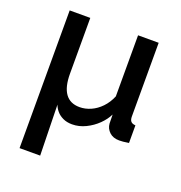

<svg xmlns="http://www.w3.org/2000/svg" viewBox="-132 -637 909 963"><g transform="rotate(20 322.5 -155.5)"><path d="M77 -523H187V-225Q187 -155 212.5 -119.5Q238 -84 289 -84Q319 -84 348.5 -97Q378 -110 402.5 -135.5Q427 -161 442 -197V-523H552V-130Q552 -112 559.5 -103.5Q567 -95 584 -94V0Q566 3 554 4Q542 5 533 5Q500 5 480.5 -13.5Q461 -32 459 -58L458 -106Q444 -77 417 -50.5Q390 -24 355 -7Q320 10 283 10Q255 10 234 0Q213 -10 200 -25.5Q187 -41 181 -58L187 212H77Z"/></g></svg>

Font: Raleway Thin SemiBold
Style: Regular
Weight: 600
Version: Version 4.026